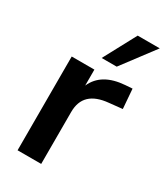

<svg xmlns="http://www.w3.org/2000/svg" viewBox="-197 -874 823 956"><g transform="rotate(30 214.5 -396.5)"><path d="M205.1 0V-298.3C205.1 -379.4 251 -423.3 345.7 -432.1L420.4 -439.9L411.6 -552.2L371.1 -549.3C286.1 -543 227.5 -510.7 199.7 -447.3V-539.1H69.3V0ZM288.6 -607.4 428.7 -793.5H301.8L202.1 -607.4Z"/></g></svg>

Font: Winston SemiBold
Style: Regular
Weight: 600
Designer: Vernon Adams, Kim Jin-seong, David Berlow, Cristiano Sobral
Foundry: The Winston Project Authors
Version: Version 3.004